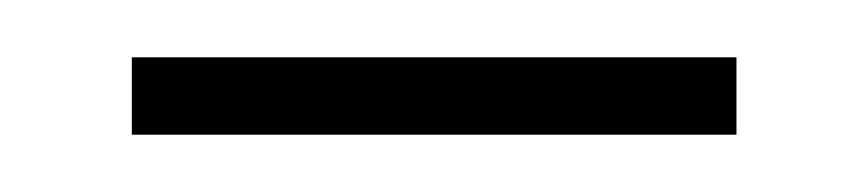

<svg xmlns="http://www.w3.org/2000/svg" viewBox="-20 -306 303 67"><path d="M26 -259H237V-286H26Z"/></svg>

Font: Noto Sans Armenian ExtraCondensed Thin
Style: Regular
Weight: 100
Width: 2
Designer: Monotype Design Team
Foundry: Monotype Imaging Inc.
Version: Version 2.008